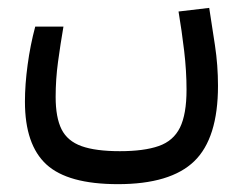

<svg xmlns="http://www.w3.org/2000/svg" viewBox="-20 -301 626 492"><path d="M282.2 170.9Q153.8 170.9 98.9 120.4Q43.9 69.8 43.9 -40.5Q43.9 -84.5 50.8 -135Q57.6 -185.5 70.3 -232.9H142.6Q134.8 -187.5 128.7 -142.6Q122.6 -97.7 122.6 -52.7Q122.6 0 137.7 30.3Q152.8 60.5 189 73.5Q225.1 86.4 287.1 86.4Q349.1 86.4 386.7 73.2Q424.3 60.1 441.2 25.9Q458 -8.3 458 -71.3Q458 -119.1 451.9 -170.7Q445.8 -222.2 437.5 -271.5L516.1 -280.8Q522.9 -236.3 530.8 -185.1Q538.6 -133.8 538.6 -81.1Q538.6 53.2 477.8 112.1Q417 170.9 282.2 170.9Z"/></svg>

Font: CaskaydiaMono NF SemiLight
Style: Regular
Weight: 350
Designer: Aaron Bell
Foundry: Saja Typeworks
Version: Version 2111.001; ttfautohint (v1.8.4);Nerd Fonts 3.1.1